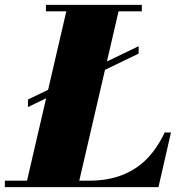

<svg xmlns="http://www.w3.org/2000/svg" viewBox="-70 -770 753 790"><path d="M45 -329.5V-360.5L500.5 -580V-549.5ZM35 0 209 -750H424L250 0ZM-50 0V-26.5H295Q373.5 -26.5 432.8 -49.8Q492 -73 535 -117.2Q578 -161.5 607.5 -225H633.5L582 0ZM119 -723.5V-750H513.5V-723.5Z"/></svg>

Font: Bodoni Moda 9pt Black
Style: Italic
Weight: 900
Italic angle: -13°
Designer: Owen Earl
Foundry: indestructible type
Version: Version 2.004